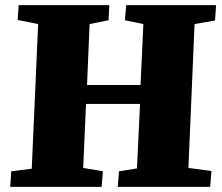

<svg xmlns="http://www.w3.org/2000/svg" viewBox="-20 -730 868 750"><path d="M527 -324H316L305 -74L382 -61L377 0H20L24 -61L104 -71L129 -636L49 -652L53 -710H407L404 -651L330 -636L320 -398H529L540 -636L468 -651L473 -710H824L820 -650L740 -636L716 -74L806 -62L801 0H440L445 -61L515 -72Z"/></svg>

Font: Literata 36pt ExtraBold
Style: Italic
Weight: 800
Italic angle: -2°
Designer: Latin by Veronika Burian and Jose Scaglione. Greek by Irene Vlachou. Cyrillic by Vera Evstafieva
Foundry: TypeTogether
Version: Version 3.002